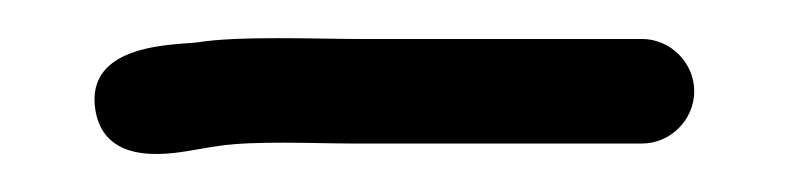

<svg xmlns="http://www.w3.org/2000/svg" viewBox="-20 -335 421 101"><path d="M345.2 -287C345.2 -302 332.7 -314.5 317.7 -314.5H165.6C149.3 -314.5 105.4 -316.2 84.5 -312.8C74.2 -311.2 24.2 -313.2 30.2 -276.9C35.4 -246.2 72.4 -254.5 84.9 -256.6C88.5 -257.2 91.9 -257.8 94.8 -258.2C113.9 -261.1 146 -259.5 165.6 -259.5H317.7C332.7 -259.5 345.2 -272 345.2 -287Z"/></svg>

Font: MewTooHand
Style: BdCond
Weight: 400
Designer: Mew Too, Robert Jablonski
Version: Version 0.77